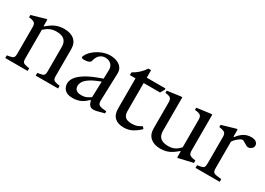

<svg xmlns="http://www.w3.org/2000/svg" viewBox="-10 -1226 2564 1858"><g transform="rotate(30 1271.5 -297.0)"><path d="M22 0V-30L52 -35Q82 -40 92 -51.5Q102 -63 102 -94V-392Q102 -424 88 -437.5Q74 -451 24 -457V-482L175 -526H189V-453H195Q243 -495 284 -512.5Q325 -530 380 -530Q451 -530 491.5 -494.5Q532 -459 532 -394V-94Q532 -63 542 -51.5Q552 -40 582 -35L612 -30V0H362V-30L392 -35Q422 -40 432 -51.5Q442 -63 442 -94V-364Q442 -401 429 -424Q416 -447 390.5 -458.5Q365 -470 325 -470Q286 -470 255 -456.5Q224 -443 192 -414V-94Q192 -63 202 -51.5Q212 -40 242 -35L272 -30V0Z M780 10Q735 10 709.5 -4.5Q684 -19 673.5 -41.5Q663 -64 663 -87Q663 -121 687.5 -155.5Q712 -190 768.5 -225Q825 -260 921 -294L946 -303L949 -402Q950 -439 926 -463.5Q902 -488 859 -488Q825 -488 799 -465Q773 -442 762 -393Q760 -383 741.5 -374.5Q723 -366 693 -366Q676 -366 667 -370Q658 -374 662 -388Q678 -427 715 -459Q752 -491 799 -510.5Q846 -530 892 -530Q957 -530 998.5 -499Q1040 -468 1038 -412L1028 -107Q1027 -68 1047.5 -57Q1068 -46 1126 -42V-19L1091 -10Q1059 0 1040.5 3.5Q1022 7 1012 7Q985 7 971.5 -5Q958 -17 952.5 -33Q947 -49 945 -59H937Q894 -17 856.5 -3.5Q819 10 780 10ZM837 -56Q873 -56 896.5 -67.5Q920 -79 939 -92L945 -269L937 -266Q865 -239 827 -213Q789 -187 775.5 -163Q762 -139 762 -119Q762 -56 837 -56Z M1348 10Q1286 10 1249 -22Q1212 -54 1212 -126V-460H1149V-490Q1227 -533 1273 -604H1303V-522V-493V-153Q1303 -114 1316 -94Q1329 -74 1351.5 -67.5Q1374 -61 1400 -61Q1434 -61 1459 -71Q1484 -81 1506 -94L1524 -73Q1493 -41 1449 -15.5Q1405 10 1348 10ZM1259 -460V-520H1512V-505L1486 -460Z M1757 10Q1687 10 1646.5 -26Q1606 -62 1606 -126V-420Q1606 -453 1591 -466Q1576 -479 1533 -483V-508L1679 -528H1696V-156Q1696 -119 1708.5 -96Q1721 -73 1747.5 -61.5Q1774 -50 1814 -50Q1852 -50 1882 -64Q1912 -78 1941 -111V-420Q1941 -453 1925.5 -466Q1910 -479 1863 -483V-508L2014 -528H2031V-126Q2031 -92 2046.5 -79.5Q2062 -67 2111 -61V-34L1958 2H1944V-67H1938Q1890 -25 1849.5 -7.5Q1809 10 1757 10Z M2148 0V-30L2178 -35Q2209 -40 2218.5 -51.5Q2228 -63 2228 -94V-392Q2228 -426 2212.5 -438.5Q2197 -451 2150 -457V-482L2301 -526H2315V-446H2324Q2349 -482 2385.5 -505Q2422 -528 2469 -528Q2505 -528 2523.5 -513Q2542 -498 2542 -474Q2542 -458 2529.5 -445Q2517 -432 2500 -427.5Q2483 -423 2467 -432L2419 -460Q2407 -467 2390 -458Q2373 -449 2356.5 -434.5Q2340 -420 2329 -406.5Q2318 -393 2318 -391V-94Q2318 -63 2328 -51.5Q2338 -40 2368 -36L2418 -30V0Z"/></g></svg>

Font: Hedvig Letters Serif 24pt 24pt
Style: Regular
Weight: 400
Version: Version 1.000